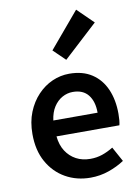

<svg xmlns="http://www.w3.org/2000/svg" viewBox="-99 -975 771 1055"><g transform="rotate(-10 286.5 -447.5)"><path d="M320 14Q243 14 181 -21Q119 -56 82.5 -121Q46 -186 46 -277Q46 -345 67.5 -398.5Q89 -452 125.5 -490.5Q162 -529 207.5 -549Q253 -569 302 -569Q377 -569 428 -535.5Q479 -502 505 -442.5Q531 -383 531 -305Q531 -286 529.5 -269.5Q528 -253 525 -242H174Q179 -193 201 -159Q223 -125 257.5 -106.5Q292 -88 337 -88Q372 -88 403 -98.5Q434 -109 465 -128L510 -46Q471 -20 422 -3Q373 14 320 14ZM172 -331H419Q419 -394 390 -430.5Q361 -467 304 -467Q273 -467 245 -451.5Q217 -436 197.5 -406Q178 -376 172 -331ZM300 -647 234 -711 401 -909 490 -822Z"/></g></svg>

Font: Noto Sans JP Thin SemiBold
Style: Regular
Weight: 600
Version: Version 2.004-H2;hotconv 1.0.118;makeotfexe 2.5.65603